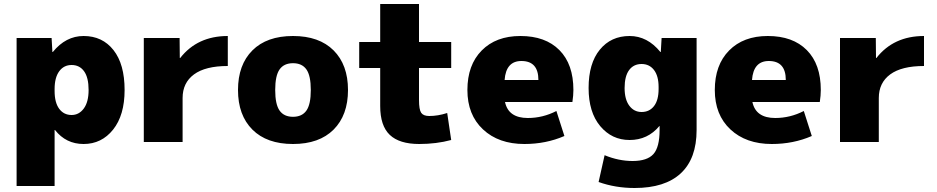

<svg xmlns="http://www.w3.org/2000/svg" viewBox="-20 -710 4683 960"><path d="M238 -520 242 -450H244Q309 -530 398 -530Q492 -530 547.5 -459.5Q603 -389 603 -260Q603 -134 545.5 -62Q488 10 398 10Q310 10 255 -60H253V220H63V-520ZM423 -260Q423 -322 400.5 -353.5Q378 -385 338 -385Q299 -385 276 -353.5Q253 -322 253 -265V-255Q253 -197 276 -166Q299 -135 338 -135Q375 -135 399 -167.5Q423 -200 423 -260Z M1119 -530V-380Q1007 -380 950 -338Q893 -296 893 -220V0H699V-520H878L879 -420H881Q967 -530 1119 -530Z M1242 -458Q1314 -530 1445 -530Q1576 -530 1648 -458Q1720 -386 1720 -260Q1720 -134 1648 -62Q1576 10 1445 10Q1314 10 1242 -62Q1170 -134 1170 -260Q1170 -386 1242 -458ZM1378 -157Q1400 -126 1445 -126Q1490 -126 1512 -157Q1534 -188 1534 -260Q1534 -332 1512 -363Q1490 -394 1445 -394Q1400 -394 1378 -363Q1356 -332 1356 -260Q1356 -188 1378 -157Z M2076 10Q1977 10 1929 -35.5Q1881 -81 1881 -180V-370H1776V-500H1881V-690H2075V-500H2236V-370H2075V-210Q2075 -162 2086 -146Q2097 -130 2126 -130Q2170 -130 2216 -145L2236 -10Q2162 10 2076 10Z M2503 -310H2672Q2672 -405 2587 -405Q2510 -405 2503 -310ZM2505 -200Q2522 -120 2619 -120Q2694 -120 2762 -155L2802 -30Q2710 10 2602 10Q2473 10 2395 -63Q2317 -136 2317 -260Q2317 -385 2388.5 -457.5Q2460 -530 2582 -530Q2707 -530 2777 -459.5Q2847 -389 2847 -260Q2847 -233 2842 -200Z M3278 -80H3277Q3219 -10 3128 -10Q3039 -10 2981 -79.5Q2923 -149 2923 -270Q2923 -393 2979 -461.5Q3035 -530 3128 -530Q3217 -530 3282 -450H3284L3288 -520H3463V-60Q3463 83 3384 156.5Q3305 230 3153 230Q3057 230 2973 200L3003 66Q3073 95 3143 95Q3216 95 3247 60.5Q3278 26 3278 -60ZM3103 -270Q3103 -213 3126.5 -181.5Q3150 -150 3188 -150Q3227 -150 3250 -179.5Q3273 -209 3273 -265V-275Q3273 -330 3250 -360Q3227 -390 3188 -390Q3148 -390 3125.5 -359.5Q3103 -329 3103 -270Z M3740 -310H3909Q3909 -405 3824 -405Q3747 -405 3740 -310ZM3742 -200Q3759 -120 3856 -120Q3931 -120 3999 -155L4039 -30Q3947 10 3839 10Q3710 10 3632 -63Q3554 -136 3554 -260Q3554 -385 3625.5 -457.5Q3697 -530 3819 -530Q3944 -530 4014 -459.5Q4084 -389 4084 -260Q4084 -233 4079 -200Z M4600 -530V-380Q4488 -380 4431 -338Q4374 -296 4374 -220V0H4180V-520H4359L4360 -420H4362Q4448 -530 4600 -530Z"/></svg>

Font: M PLUS 1p Black
Style: Regular
Weight: 900
Version: Version 1.061